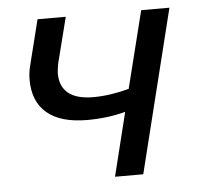

<svg xmlns="http://www.w3.org/2000/svg" viewBox="-43 -552 615 596"><g transform="rotate(-5 264.5 -254.0)"><path d="M292 0 341 -198Q286 -183 222 -183Q139 -183 96.5 -219Q54 -255 54 -323Q54 -347 61 -372L95 -508H183L147 -366Q143 -344 143 -335Q143 -294 169 -273Q195 -252 247 -252Q299 -252 358 -268L418 -508H506L380 0Z"/></g></svg>

Font: CST
Style: Italic
Weight: 400
Italic angle: -14°
Version: Version 1.00